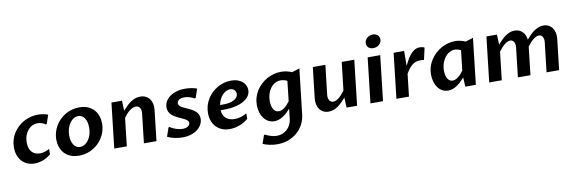

<svg xmlns="http://www.w3.org/2000/svg" viewBox="-65 -1330 6490 2169"><g transform="rotate(-10 3180.5 -245.0)"><path d="M426.3 -61.5Q378.9 -23.4 332.3 -6.8Q285.6 9.8 240.2 9.8Q193.8 9.8 156.5 -6.1Q119.1 -22 92.8 -51Q66.4 -80.1 52.2 -120.4Q38.1 -160.6 38.1 -209Q38.1 -254.4 50.3 -295.7Q62.5 -336.9 84.7 -372.3Q106.9 -407.7 137.5 -436.3Q168 -464.8 204.3 -485.1Q240.7 -505.4 282.2 -516.4Q323.7 -527.3 367.2 -527.3Q392.1 -527.3 423.3 -522.7Q454.6 -518.1 483.9 -506.8L449.7 -407.7L439.5 -402.8Q423.8 -414.1 399.4 -423.3Q375 -432.6 347.2 -432.6Q316.4 -432.6 288.1 -419.2Q259.8 -405.8 238 -380.4Q216.3 -355 203.4 -319.1Q190.4 -283.2 190.4 -238.3Q190.4 -199.7 200.2 -172.1Q210 -144.5 227.3 -126.7Q244.6 -108.9 267.8 -100.6Q291 -92.3 317.9 -92.3Q342.8 -92.3 369.6 -99.6Q396.5 -106.9 426.3 -124Z M748 9.8Q689.9 9.8 647.9 -8.8Q606 -27.3 578.6 -58.3Q551.3 -89.4 538.1 -129.9Q524.9 -170.4 524.9 -214.4Q524.9 -255.9 536.1 -295.4Q547.4 -335 567.6 -369.6Q587.9 -404.3 616.7 -433.3Q645.5 -462.4 680.9 -483.4Q716.3 -504.4 757.3 -515.9Q798.3 -527.3 843.3 -527.3Q900.9 -527.3 942.9 -508.8Q984.9 -490.2 1012.5 -459Q1040 -427.7 1053.2 -387.2Q1066.4 -346.7 1066.4 -302.2Q1066.4 -238.8 1041.5 -182.1Q1016.6 -125.5 973.6 -82.8Q930.7 -40 872.6 -15.1Q814.5 9.8 748 9.8ZM776.9 -85Q804.2 -85 829.1 -99.9Q854 -114.7 873 -141.1Q892.1 -167.5 903.3 -203.4Q914.6 -239.3 914.6 -281.7Q914.6 -312.5 908.2 -339.8Q901.9 -367.2 889.2 -387.9Q876.5 -408.7 857.7 -420.7Q838.9 -432.6 814 -432.6Q786.1 -432.6 761.2 -417.2Q736.3 -401.9 717.3 -375Q698.2 -348.1 687.3 -312Q676.3 -275.9 676.3 -234.4Q676.3 -202.6 682.9 -175.5Q689.5 -148.4 702.4 -128.2Q715.3 -107.9 733.9 -96.4Q752.4 -85 776.9 -85Z M1211.4 -517.6H1332L1336.9 -401.9Q1359.4 -426.8 1382.3 -449.7Q1405.3 -472.7 1429.9 -489.7Q1454.6 -506.8 1482.2 -517.1Q1509.8 -527.3 1542 -527.3Q1579.1 -527.3 1606.4 -513.2Q1633.8 -499 1650.6 -475.1Q1667.5 -451.2 1674.1 -419.4Q1680.7 -387.7 1676.8 -352.5L1636.7 0H1492.7L1531.2 -338.9Q1533.2 -356.9 1530.5 -372.8Q1527.8 -388.7 1520.5 -400.4Q1513.2 -412.1 1501.2 -418.7Q1489.3 -425.3 1473.1 -425.3Q1455.6 -425.3 1437 -417Q1418.5 -408.7 1400.4 -394.5Q1382.3 -380.4 1365.2 -361.3Q1348.1 -342.3 1333 -320.8L1296.4 0H1152.3Z M1796.9 -127.4 1806.2 -132.8Q1842.3 -109.9 1880.4 -97.4Q1918.5 -85 1953.1 -85Q1972.7 -85 1988.5 -89.4Q2004.4 -93.8 2015.1 -101.1Q2025.9 -108.4 2031.7 -118.2Q2037.6 -127.9 2037.6 -138.7Q2037.6 -152.8 2028.1 -163.6Q2018.6 -174.3 2002.7 -183.8Q1986.8 -193.4 1966.8 -202.1Q1946.8 -210.9 1925.8 -220.7Q1904.8 -230.5 1884.8 -242.4Q1864.7 -254.4 1848.9 -270.3Q1833 -286.1 1823.5 -306.6Q1814 -327.1 1814 -354Q1814 -388.7 1830.6 -420.2Q1847.2 -451.7 1878.4 -475.3Q1909.7 -499 1954.6 -513.2Q1999.5 -527.3 2055.7 -527.3Q2089.4 -527.3 2126.2 -521.7Q2163.1 -516.1 2192.4 -504.9L2158.2 -405.3L2147 -399.4Q2119.1 -416 2088.6 -424.3Q2058.1 -432.6 2030.8 -432.6Q2010.3 -432.6 1994.6 -428Q1979 -423.3 1968.5 -415.8Q1958 -408.2 1952.9 -398.4Q1947.8 -388.7 1947.8 -377.9Q1947.8 -363.3 1957.5 -352.1Q1967.3 -340.8 1982.9 -331.3Q1998.5 -321.8 2018.8 -313.2Q2039.1 -304.7 2060.1 -294.9Q2081.1 -285.2 2101.3 -273.4Q2121.6 -261.7 2137.2 -246.3Q2152.8 -231 2162.6 -210.9Q2172.4 -190.9 2172.4 -164.6Q2172.4 -131.8 2156.7 -100.6Q2141.1 -69.3 2110.6 -44.7Q2080.1 -20 2035.9 -5.1Q1991.7 9.8 1934.6 9.8Q1891.1 9.8 1845.9 0.2Q1800.8 -9.3 1762.7 -27.8Z M2476.6 9.8Q2429.7 9.8 2390.9 -5.4Q2352.1 -20.5 2324 -49.1Q2295.9 -77.6 2280.3 -118.7Q2264.6 -159.7 2264.6 -210.9Q2264.6 -257.3 2277.1 -298.6Q2289.6 -339.8 2311.8 -375Q2334 -410.2 2364.3 -438.5Q2394.5 -466.8 2429.9 -486.6Q2465.3 -506.3 2504.6 -516.8Q2543.9 -527.3 2584 -527.3Q2627.4 -527.3 2660.2 -515.6Q2692.9 -503.9 2714.8 -484.6Q2736.8 -465.3 2747.8 -440.4Q2758.8 -415.5 2758.8 -389.2Q2758.8 -352.1 2737.5 -320.8Q2716.3 -289.6 2676.3 -266.6Q2636.2 -243.7 2578.6 -230.7Q2521 -217.8 2448.7 -217.8H2412.1Q2412.1 -191.4 2421.1 -168.5Q2430.2 -145.5 2447.8 -128.7Q2465.3 -111.8 2491.5 -102.1Q2517.6 -92.3 2552.2 -92.3Q2587.4 -92.3 2621.3 -102.3Q2655.3 -112.3 2690.4 -132.8V-70.3Q2667 -49.8 2640.4 -34.7Q2613.8 -19.5 2585.9 -9.8Q2558.1 0 2530.3 4.9Q2502.4 9.8 2476.6 9.8ZM2556.6 -432.6Q2530.8 -432.6 2507.6 -419.9Q2484.4 -407.2 2465.6 -385.7Q2446.8 -364.3 2433.6 -335.9Q2420.4 -307.6 2415.5 -276.9H2454.6Q2491.7 -276.9 2522.7 -283.4Q2553.7 -290 2576.2 -302.2Q2598.6 -314.5 2610.8 -331.5Q2623 -348.6 2623 -369.1Q2623 -379.9 2619.1 -391.1Q2615.2 -402.3 2607.2 -411.6Q2599.1 -420.9 2586.4 -426.8Q2573.7 -432.6 2556.6 -432.6Z M3211.4 -413.6Q3192.4 -424.3 3172.1 -428.5Q3151.9 -432.6 3136.2 -432.6Q3101.6 -432.6 3072 -416.3Q3042.5 -399.9 3021 -371.8Q2999.5 -343.8 2987.3 -305.7Q2975.1 -267.6 2975.1 -224.1Q2975.1 -194.8 2980.7 -170.4Q2986.3 -146 2996.8 -128.7Q3007.3 -111.3 3022.5 -101.8Q3037.6 -92.3 3056.6 -92.3Q3073.2 -92.3 3090.1 -99.1Q3106.9 -106 3123.3 -118.4Q3139.6 -130.9 3155.5 -147.7Q3171.4 -164.6 3185.5 -184.6ZM3310.1 -13.2Q3302.7 52.7 3273.7 105.5Q3244.6 158.2 3200.2 195.1Q3155.8 231.9 3098.6 252Q3041.5 272 2977.1 272Q2931.2 272 2887.5 262.5Q2843.8 252.9 2811.5 238.8L2844.2 144.5L2854 139.6Q2867.7 147 2884 153.8Q2900.4 160.6 2918 165.8Q2935.5 170.9 2953.4 174.1Q2971.2 177.2 2988.3 177.2Q3021.5 177.2 3051.3 165.5Q3081.1 153.8 3104.5 132.8Q3127.9 111.8 3143.3 82.3Q3158.7 52.7 3162.6 17.6L3175.8 -100.1Q3155.3 -77.1 3133.8 -57.1Q3112.3 -37.1 3089.1 -22.2Q3065.9 -7.3 3041 1.2Q3016.1 9.8 2988.8 9.8Q2949.7 9.8 2918.9 -7.6Q2888.2 -24.9 2866.9 -54.2Q2845.7 -83.5 2834.7 -122.1Q2823.7 -160.6 2823.7 -203.1Q2823.7 -250 2836.7 -292.2Q2849.6 -334.5 2872.6 -370.4Q2895.5 -406.2 2927 -435.3Q2958.5 -464.4 2995.6 -484.9Q3032.7 -505.4 3074 -516.4Q3115.2 -527.3 3157.7 -527.3Q3189.9 -527.3 3220.9 -520.5Q3252 -513.7 3280.8 -501L3369.1 -528.8Z M3938 0H3817.4L3812 -115.2Q3790 -90.8 3767.6 -68.1Q3745.1 -45.4 3720.9 -28.1Q3696.8 -10.7 3670.2 -0.5Q3643.6 9.8 3612.8 9.8Q3577.1 9.8 3550.5 -4.2Q3523.9 -18.1 3507.1 -41.7Q3490.2 -65.4 3483.6 -97.2Q3477.1 -128.9 3481 -164.6L3521.5 -517.6H3665.5L3626.5 -178.7Q3624.5 -160.6 3627.4 -144.8Q3630.4 -128.9 3637.5 -117.2Q3644.5 -105.5 3655.8 -98.9Q3667 -92.3 3681.6 -92.3Q3697.8 -92.3 3715.1 -100.3Q3732.4 -108.4 3749.5 -122.6Q3766.6 -136.7 3783.4 -155.5Q3800.3 -174.3 3815.9 -196.3L3853 -517.6H3997.1Z M4150.4 -517.6H4294.4L4235.4 0H4091.3ZM4231.4 -609.4Q4214.4 -609.4 4200.4 -614.5Q4186.5 -619.6 4176.8 -628.7Q4167 -637.7 4161.9 -650.1Q4156.7 -662.6 4156.7 -676.8Q4156.7 -694.3 4164.3 -710Q4171.9 -725.6 4184.8 -737.1Q4197.8 -748.5 4215.3 -755.4Q4232.9 -762.2 4252.9 -762.2Q4270 -762.2 4283.9 -756.8Q4297.9 -751.5 4307.6 -742.2Q4317.4 -732.9 4322.5 -720.5Q4327.6 -708 4327.6 -693.4Q4327.6 -675.8 4320.1 -660.4Q4312.5 -645 4299.6 -633.5Q4286.6 -622.1 4269 -615.7Q4251.5 -609.4 4231.4 -609.4Z M4448.2 -517.6H4568.8Q4568.4 -474.6 4568.1 -432.9Q4567.9 -391.1 4567.4 -348.1Q4583 -378.9 4600.6 -410.6Q4618.2 -442.4 4639.6 -468.3Q4661.1 -494.1 4688 -510.7Q4714.8 -527.3 4749.5 -527.3Q4764.2 -527.3 4778.1 -524.2Q4792 -521 4802.7 -514.2L4772 -377.9Q4758.8 -380.4 4748.3 -381.1Q4737.8 -381.8 4727.5 -381.8Q4701.7 -381.8 4679.4 -374.3Q4657.2 -366.7 4637.5 -351.3Q4617.7 -335.9 4599.1 -312.3Q4580.6 -288.6 4562.5 -256.8L4533.2 0H4389.2Z M5203.1 -413.6Q5185.1 -423.8 5167.2 -428.2Q5149.4 -432.6 5134.3 -432.6Q5102.1 -432.6 5073 -416.5Q5043.9 -400.4 5021.7 -372.1Q4999.5 -343.8 4986.3 -304.9Q4973.1 -266.1 4973.1 -220.2Q4973.1 -192.9 4978 -169.4Q4982.9 -146 4992.9 -128.9Q5002.9 -111.8 5017.6 -102.1Q5032.2 -92.3 5051.3 -92.3Q5067.4 -92.3 5083.7 -99.1Q5100.1 -106 5116.2 -118.4Q5132.3 -130.9 5147.7 -147.7Q5163.1 -164.6 5177.2 -184.6ZM5300.3 0H5179.7L5173.8 -106Q5150.9 -80.6 5128.4 -59.3Q5106 -38.1 5082.8 -22.7Q5059.6 -7.3 5034.7 1.2Q5009.8 9.8 4982.9 9.8Q4943.8 9.8 4913.8 -7.6Q4883.8 -24.9 4863.3 -54Q4842.8 -83 4832 -121.3Q4821.3 -159.7 4821.3 -201.7Q4821.3 -249 4834.7 -291.5Q4848.1 -334 4871.6 -370.1Q4895 -406.2 4927 -435.5Q4959 -464.8 4995.8 -485.1Q5032.7 -505.4 5073 -516.4Q5113.3 -527.3 5153.8 -527.3Q5185.1 -527.3 5214.4 -520.5Q5243.7 -513.7 5272.5 -501L5360.4 -528.8Z M5512.7 -517.6H5633.3L5638.2 -401.9Q5660.2 -426.3 5682.4 -449Q5704.6 -471.7 5728.8 -489Q5752.9 -506.3 5779.5 -516.8Q5806.2 -527.3 5836.4 -527.3Q5865.2 -527.3 5888.2 -517.6Q5911.1 -507.8 5927.7 -490.7Q5944.3 -473.6 5954.1 -450.7Q5963.9 -427.7 5966.8 -400.9Q5988.8 -426.3 6011.5 -449.5Q6034.2 -472.7 6058.8 -489.7Q6083.5 -506.8 6110.4 -517.1Q6137.2 -527.3 6166.5 -527.3Q6201.7 -527.3 6227.8 -513.2Q6253.9 -499 6270.3 -475.1Q6286.6 -451.2 6293.2 -419.4Q6299.8 -387.7 6295.9 -352.5L6255.4 0H6111.3L6150.4 -338.9Q6152.3 -356.9 6149.7 -372.8Q6147 -388.7 6140.1 -400.4Q6133.3 -412.1 6122.3 -418.7Q6111.3 -425.3 6097.2 -425.3Q6081.5 -425.3 6064.2 -417Q6046.9 -408.7 6029.5 -394.5Q6012.2 -380.4 5995.4 -361.3Q5978.5 -342.3 5963.4 -321.3V-322.3L5926.8 0H5782.7L5821.3 -338.9Q5823.2 -356.9 5820.6 -372.8Q5817.9 -388.7 5810.8 -400.4Q5803.7 -412.1 5792.7 -418.7Q5781.7 -425.3 5767.6 -425.3Q5751.5 -425.3 5734.4 -417Q5717.3 -408.7 5700.2 -394.5Q5683.1 -380.4 5666.3 -361.3Q5649.4 -342.3 5634.3 -320.8L5597.7 0H5453.6Z"/></g></svg>

Font: Proza Libre
Style: SemiBold Italic
Weight: 600
Designer: Jasper de Waard
Foundry: Jasper de Waard
Version: Version 1.000; ttfautohint (v1.4.1.8-43bc)